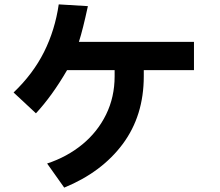

<svg xmlns="http://www.w3.org/2000/svg" viewBox="-20 -740 1002 876"><path d="M636 -392Q636 -212 540 -83Q444 46 273 116L195 6Q286 -24 355.5 -81Q425 -138 464 -217.5Q503 -297 503 -392V-420H286Q218 -303 144 -223L42 -318Q131 -403 181 -503Q231 -603 248 -720L381 -712Q358 -605 340 -549H865V-420H636Z"/></svg>

Font: Gmarket Sans TTF Bold
Style: Regular
Weight: 700
Designer: Creative Director : Sungho Lee; Art Director : Kiwoong Choi; Project Manager : Sori Yang, Jongwook Yoon; Font Designer :
Foundry: Sandoll Inc.
Version: Version 1.000;hotconv 1.0.109;makeotfexe 2.5.65596